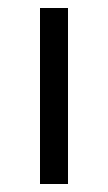

<svg xmlns="http://www.w3.org/2000/svg" viewBox="-20 -460 269 480"><path d="M150 0H80V-440H150Z"/></svg>

Font: Puffins on Iceburgs
Style: Regular
Weight: 400
Version: Version 1.0